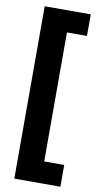

<svg xmlns="http://www.w3.org/2000/svg" viewBox="-98 -767 504 973"><g transform="rotate(10 154.0 -280.5)"><path d="M287 163H50V-724H287V-613H184V51H287Z"/></g></svg>

Font: Noto Sans Gujarati ExtraCondensed ExtraBold
Style: Regular
Weight: 800
Width: 2
Designer: Jelle Bosma - Monotype Design Team, Universal Thirst
Foundry: Monotype Imaging Inc.
Version: Version 2.106; ttfautohint (v1.8.4.7-5d5b)